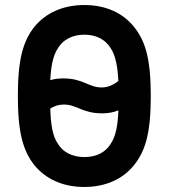

<svg xmlns="http://www.w3.org/2000/svg" viewBox="-20 -732 671 764"><path d="M315 12C397 12 468 -17 515 -77C558 -132 580 -201 580 -350C580 -499 558 -568 515 -623C468 -683 397 -712 316 -712C234 -712 163 -683 115 -623C73 -568 51 -499 51 -350C51 -201 73 -132 115 -77C163 -17 234 12 315 12ZM316 -107C265 -107 230 -128 211 -159C189 -190 182 -237 180 -300C196 -310 213 -316 234 -316C286 -316 307 -281 387 -281C411 -281 432 -285 451 -293C449 -234 441 -189 420 -159C401 -128 366 -107 316 -107ZM180 -413C183 -469 191 -512 211 -541C230 -572 265 -594 316 -594C366 -594 401 -572 420 -541C440 -511 448 -468 451 -410C431 -394 410 -384 384 -384C333 -384 311 -420 232 -420C213 -420 196 -418 180 -413Z"/></svg>

Font: Finlandica SemiBold
Style: Regular
Weight: 600
Designer: Niklas Ekholm, Juho Hiilivirta, Jaakko Suomalainen
Foundry: Helsinki Type Studio
Version: Version 2.000;Glyphs 3.2 (3202)